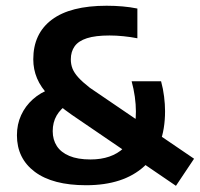

<svg xmlns="http://www.w3.org/2000/svg" viewBox="-20 -622 679 652"><path d="M577.5 9 224 -232Q176 -265.5 147.2 -295.5Q118.5 -325.5 105.8 -356Q93 -386.5 93 -420.5Q93 -508 156 -555.2Q219 -602.5 342 -602.5Q370.5 -602.5 396.2 -600.2Q422 -598 446.5 -593V-492Q424 -496.5 399.2 -499Q374.5 -501.5 352 -501.5Q304 -501.5 275.2 -492.2Q246.5 -483 233.5 -464.8Q220.5 -446.5 220.5 -420.5Q220.5 -403.5 226.2 -389Q232 -374.5 246 -359Q260 -343.5 285 -324L639 -83ZM272.5 7Q159 7 98.2 -38.5Q37.5 -84 37.5 -162.5Q37.5 -200 51.8 -231Q66 -262 91.8 -285Q117.5 -308 152 -320L212.5 -270.5Q185.5 -252.5 172.2 -229.5Q159 -206.5 159 -176.5Q159 -147.5 173 -126Q187 -104.5 215.5 -92.5Q244 -80.5 287.5 -80.5Q358.5 -80.5 400 -119.2Q441.5 -158 441.5 -243.5Q441.5 -267 437.8 -293.8Q434 -320.5 427 -346H527Q534 -320.5 537.2 -294.2Q540.5 -268 540.5 -244.5Q540.5 -122 470 -57.5Q399.5 7 272.5 7Z"/></svg>

Font: Encode Sans SC SemiCondensed SemiBold
Style: Regular
Weight: 600
Width: 4
Designer: Multiple Designers
Foundry: Impallari Type
Version: Version 3.002